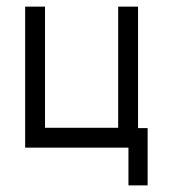

<svg xmlns="http://www.w3.org/2000/svg" viewBox="-20 -494 532 580"><path d="M56 -474H116V-108H337V-474H397V-107H426V66H368V-48H56Z"/></svg>

Font: IBM 3270 Semi-Condensed
Style: Condensed
Weight: 400
Monospace: yes
Version: Version 2.3.1